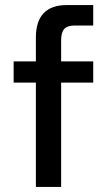

<svg xmlns="http://www.w3.org/2000/svg" viewBox="-20 -740 410 760"><path d="M222 0H122V-413H34V-497H122V-591Q122 -720 245 -720H349V-639H275Q247 -639 234.5 -625.5Q222 -612 222 -581V-497H349V-413H222Z"/></svg>

Font: Wix Madefor Text Medium
Style: Regular
Weight: 500
Designer: Dalton Maag Ltd
Foundry: Dalton Maag Ltd
Version: Version 3.100